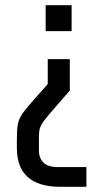

<svg xmlns="http://www.w3.org/2000/svg" viewBox="-20 -520 400 740"><path d="M256 -500V-400H156V-500ZM116 -142 164 -196V-292H249V-171L196 -110Q161 -70 149.5 -54.5Q138 -39 134 -26.5Q130 -14 130 9V59Q130 90 148 107Q166 124 203 124H313V200H213Q45 200 45 50V18Q45 -23 49 -42.5Q53 -62 66.5 -82Q80 -102 116 -142Z"/></svg>

Font: Share Tech
Style: Regular
Weight: 400
Designer: Ralph du Carrois
Foundry: Carrois Type Design
Version: Version 1.100